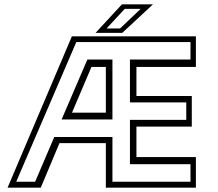

<svg xmlns="http://www.w3.org/2000/svg" viewBox="-20 -868 1007 888"><path d="M15 0 312.5 -700H886V-558.5H611V-424H867V-282.5H611V-141.5H886V0H469.5V-206H255L168.5 0ZM55 -27.5H142.5L231 -234.5H500V-27.5H861V-108.5H581V-313.5H841.5V-394.5H581V-592.5H861V-673.5H333ZM265 -315.5 384 -592.5H500V-315.5ZM313 -347H469.5V-558.5H403ZM422 -716 544 -848H687.5L545.5 -716ZM473 -736.5H535.5L630.5 -827H557Z"/></svg>

Font: Tourney Thin Light
Style: Regular
Weight: 300
Version: Version 1.015